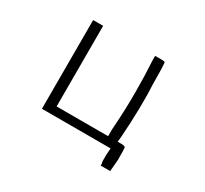

<svg xmlns="http://www.w3.org/2000/svg" viewBox="-170 -970 1452 1362"><g transform="rotate(30 556.5 -289.5)"><path d="M789.1 -722.7Q820.3 -722.7 820.3 -714.8Q824.2 -671.9 824.2 -607.4Q824.2 -543 828.1 -460.9V-382.8Q828.1 -328.1 826.2 -289.1Q824.2 -250 824.2 -222.7Q816.4 -78.1 812.5 -62.5H839.8Q867.2 -62.5 875 -54.7Q878.9 -46.9 878.9 46.9L871.1 140.6V144.5H835.9H793V140.6V128.9Q789.1 121.1 789.1 101.6Q789.1 82 789.1 58.6L793 3.9H230.5V-722.7H312.5V-62.5H734.4V-78.1V-109.4V-113.3V-117.2Q746.1 -273.4 746.1 -425.8Q746.1 -492.2 744.1 -556.6Q742.2 -621.1 738.3 -687.5V-718.8V-722.7H750H765.6Z"/></g></svg>

Font: 和音 by 宁静之雨，公众号njzyshare
Style: Regular
Weight: 400
Designer: Steve Matteson
Foundry: Ascender Corporation
Version: Version 6.00;June 8, 2018;FontCreator 11.0.0.2388 32-bit